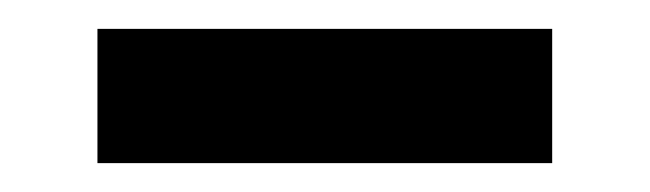

<svg xmlns="http://www.w3.org/2000/svg" viewBox="-20 -668 450 133"><path d="M47.5 -555V-648H362.5V-555Z"/></svg>

Font: Anek Latin
Style: Bold
Weight: 700
Designer: Yesha Goshar
Foundry: Ek Type
Version: Version 1.003